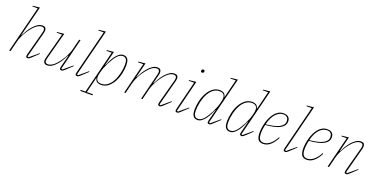

<svg xmlns="http://www.w3.org/2000/svg" viewBox="-22 -1697 5578 2840"><g transform="rotate(20 2767.0 -277.0)"><path d="M338 12Q330 12 320 7.5Q310 3 310 -13Q310 -24 314 -40L417 -425Q422 -447 422 -458Q422 -500 377 -500Q327 -500 272 -448Q248 -425 222 -391.5Q196 -358 173.5 -320.5Q151 -283 133.5 -243.5Q116 -204 107 -169L65 0H44L227 -732H142L144 -743L254 -754L134 -278L139 -277Q155 -310 179.5 -351.5Q204 -393 235 -430Q266 -467 303.5 -492.5Q341 -518 383 -518Q416 -518 429.5 -502Q443 -486 443 -461Q443 -447 438 -425L329 -14L347 -6L482 -119L489 -111L400 -28Q374 -3 361.5 4.5Q349 12 338 12Z M645 12Q611 12 597.5 -4Q584 -20 584 -45Q584 -59 589 -81L698 -490H613L615 -501L725 -512L610 -81Q605 -59 605 -48Q605 -6 650 -6Q700 -6 755 -58Q779 -81 805 -114.5Q831 -148 853.5 -185.5Q876 -223 893.5 -262.5Q911 -302 920 -337L962 -506H983L860 -14L878 -6L1013 -119L1020 -111L931 -28Q905 -3 892.5 4.5Q880 12 869 12Q861 12 851 7.5Q841 3 841 -13Q841 -23 846 -43L893 -228L888 -229Q872 -196 847.5 -154.5Q823 -113 792 -76Q761 -39 724 -13.5Q687 12 645 12Z M1115 12Q1107 12 1097.5 7.5Q1088 3 1088 -13Q1088 -24 1092 -40L1266 -732H1181L1183 -743L1293 -754L1107 -14L1125 -6L1260 -119L1267 -111L1178 -28Q1152 -3 1139 4.5Q1126 12 1115 12Z M1239 183H1312L1480 -490H1395L1397 -501L1507 -512L1451 -289L1456 -288Q1469 -320 1488.5 -360Q1508 -400 1533 -435Q1558 -470 1589 -494Q1620 -518 1657 -518Q1684 -518 1701.5 -507.5Q1719 -497 1729 -479Q1739 -461 1743 -437.5Q1747 -414 1747 -389Q1747 -322 1730.5 -251Q1714 -180 1682 -121.5Q1650 -63 1601.5 -25.5Q1553 12 1489 12Q1456 12 1430.5 -3Q1405 -18 1397 -59H1393L1333 183H1431L1427 200H1235ZM1488 -5Q1530 -5 1564.5 -23Q1599 -41 1626 -73.5Q1653 -106 1673 -150Q1693 -194 1706 -246Q1717 -293 1721 -326.5Q1725 -360 1725 -389Q1725 -411 1722.5 -431.5Q1720 -452 1712 -467Q1704 -482 1690 -491Q1676 -500 1653 -500Q1636 -500 1613 -490Q1590 -480 1568 -455Q1544 -428 1521.5 -392Q1499 -356 1479.5 -317.5Q1460 -279 1445 -240.5Q1430 -202 1422 -170L1416 -146Q1397 -72 1417 -38.5Q1437 -5 1488 -5Z M2415 12Q2407 12 2397 7.5Q2387 3 2387 -13Q2387 -24 2391 -40L2494 -425Q2499 -447 2499 -458Q2499 -500 2454 -500Q2404 -500 2349 -448Q2325 -425 2299 -391.5Q2273 -358 2250.5 -320.5Q2228 -283 2210.5 -243.5Q2193 -204 2184 -169L2142 0H2121L2227 -423Q2229 -433 2230.5 -441Q2232 -449 2232 -457Q2232 -500 2188 -500Q2138 -500 2083 -448Q2059 -425 2033 -391.5Q2007 -358 1984.5 -320.5Q1962 -283 1944.5 -243.5Q1927 -204 1918 -169L1876 0H1855L1977 -490H1892L1894 -501L2004 -512L1945 -278L1950 -277Q1965 -308 1989 -349.5Q2013 -391 2044.5 -428.5Q2076 -466 2113.5 -492Q2151 -518 2193 -518Q2226 -518 2239.5 -501Q2253 -484 2253 -458Q2253 -438 2247 -419L2211 -278L2216 -277Q2231 -307 2255 -348.5Q2279 -390 2310.5 -427.5Q2342 -465 2379.5 -491.5Q2417 -518 2459 -518Q2493 -518 2506.5 -502Q2520 -486 2520 -461Q2520 -447 2515 -425L2406 -14L2424 -6L2559 -119L2566 -111L2477 -28Q2451 -3 2438.5 4.5Q2426 12 2415 12Z M2688 12Q2680 12 2670.5 7.5Q2661 3 2661 -13Q2661 -24 2665 -40L2777 -490H2692L2694 -501L2804 -512L2680 -14L2698 -6L2833 -119L2840 -111L2751 -28Q2725 -3 2712 4.5Q2699 12 2688 12ZM2836 -670Q2825 -670 2819.5 -676.5Q2814 -683 2814 -691Q2814 -701 2819 -709Q2826 -720 2842 -720Q2853 -720 2858.5 -713.5Q2864 -707 2864 -699Q2864 -695 2863 -690.5Q2862 -686 2859 -681Q2852 -670 2836 -670Z M3009 12Q2982 12 2964.5 1.5Q2947 -9 2937 -27Q2927 -45 2923 -68.5Q2919 -92 2919 -117Q2919 -184 2935.5 -255Q2952 -326 2984 -384.5Q3016 -443 3064.5 -480.5Q3113 -518 3177 -518Q3210 -518 3235.5 -503Q3261 -488 3269 -447H3273L3344 -732H3259L3261 -743L3371 -754L3185 -14L3203 -6L3338 -119L3345 -111L3256 -28Q3230 -3 3217.5 4.5Q3205 12 3194 12Q3186 12 3176 7.5Q3166 3 3166 -13Q3166 -24 3170 -40L3215 -217L3210 -218Q3196 -186 3177 -146Q3158 -106 3133 -71Q3108 -36 3077 -12Q3046 12 3009 12ZM3013 -6Q3030 -6 3053 -16Q3076 -26 3098 -51Q3122 -78 3144.5 -114Q3167 -150 3186.5 -188.5Q3206 -227 3221 -265.5Q3236 -304 3244 -336L3250 -360Q3269 -434 3249 -467.5Q3229 -501 3178 -501Q3136 -501 3101.5 -483Q3067 -465 3040 -432.5Q3013 -400 2993 -356Q2973 -312 2960 -260Q2949 -213 2945 -179.5Q2941 -146 2941 -117Q2941 -94 2943.5 -74Q2946 -54 2954 -39Q2962 -24 2976 -15Q2990 -6 3013 -6Z M3519 12Q3492 12 3474.5 1.5Q3457 -9 3447 -27Q3437 -45 3433 -68.5Q3429 -92 3429 -117Q3429 -184 3445.5 -255Q3462 -326 3494 -384.5Q3526 -443 3574.5 -480.5Q3623 -518 3687 -518Q3720 -518 3745.5 -503Q3771 -488 3779 -447H3783L3854 -732H3769L3771 -743L3881 -754L3695 -14L3713 -6L3848 -119L3855 -111L3766 -28Q3740 -3 3727.5 4.5Q3715 12 3704 12Q3696 12 3686 7.5Q3676 3 3676 -13Q3676 -24 3680 -40L3725 -217L3720 -218Q3706 -186 3687 -146Q3668 -106 3643 -71Q3618 -36 3587 -12Q3556 12 3519 12ZM3523 -6Q3540 -6 3563 -16Q3586 -26 3608 -51Q3632 -78 3654.5 -114Q3677 -150 3696.5 -188.5Q3716 -227 3731 -265.5Q3746 -304 3754 -336L3760 -360Q3779 -434 3759 -467.5Q3739 -501 3688 -501Q3646 -501 3611.5 -483Q3577 -465 3550 -432.5Q3523 -400 3503 -356Q3483 -312 3470 -260Q3459 -213 3455 -179.5Q3451 -146 3451 -117Q3451 -94 3453.5 -74Q3456 -54 3464 -39Q3472 -24 3486 -15Q3500 -6 3523 -6Z M4042 12Q3987 12 3963 -22.5Q3939 -57 3939 -128Q3939 -163 3945 -205.5Q3951 -248 3963 -291.5Q3975 -335 3994.5 -375.5Q4014 -416 4040.5 -448Q4067 -480 4101.5 -499Q4136 -518 4179 -518Q4198 -518 4216.5 -513.5Q4235 -509 4249.5 -498Q4264 -487 4272.5 -469.5Q4281 -452 4281 -426Q4281 -358 4210.5 -317Q4140 -276 3978 -262Q3972 -232 3966.5 -198.5Q3961 -165 3961 -128Q3961 -105 3964 -83Q3967 -61 3976 -44Q3985 -27 4001 -16.5Q4017 -6 4044 -6Q4094 -6 4143.5 -45.5Q4193 -85 4234 -161L4246 -156Q4222 -109 4197 -77Q4172 -45 4146 -25Q4120 -5 4094 3.5Q4068 12 4042 12ZM3981 -274Q4046 -281 4097.5 -292.5Q4149 -304 4185 -321.5Q4221 -339 4240.5 -364Q4260 -389 4260 -424Q4260 -438 4256 -452Q4252 -466 4243 -477Q4234 -488 4219 -495Q4204 -502 4181 -502Q4149 -502 4118.5 -487.5Q4088 -473 4062 -444.5Q4036 -416 4015 -373.5Q3994 -331 3981 -274Z M4390 12Q4382 12 4372.5 7.5Q4363 3 4363 -13Q4363 -24 4367 -40L4541 -732H4456L4458 -743L4568 -754L4382 -14L4400 -6L4535 -119L4542 -111L4453 -28Q4427 -3 4414 4.5Q4401 12 4390 12Z M4729 12Q4674 12 4650 -22.5Q4626 -57 4626 -128Q4626 -163 4632 -205.5Q4638 -248 4650 -291.5Q4662 -335 4681.5 -375.5Q4701 -416 4727.5 -448Q4754 -480 4788.5 -499Q4823 -518 4866 -518Q4885 -518 4903.5 -513.5Q4922 -509 4936.5 -498Q4951 -487 4959.5 -469.5Q4968 -452 4968 -426Q4968 -358 4897.5 -317Q4827 -276 4665 -262Q4659 -232 4653.5 -198.5Q4648 -165 4648 -128Q4648 -105 4651 -83Q4654 -61 4663 -44Q4672 -27 4688 -16.5Q4704 -6 4731 -6Q4781 -6 4830.5 -45.5Q4880 -85 4921 -161L4933 -156Q4909 -109 4884 -77Q4859 -45 4833 -25Q4807 -5 4781 3.5Q4755 12 4729 12ZM4668 -274Q4733 -281 4784.5 -292.5Q4836 -304 4872 -321.5Q4908 -339 4927.5 -364Q4947 -389 4947 -424Q4947 -438 4943 -452Q4939 -466 4930 -477Q4921 -488 4906 -495Q4891 -502 4868 -502Q4836 -502 4805.5 -487.5Q4775 -473 4749 -444.5Q4723 -416 4702 -373.5Q4681 -331 4668 -274Z M5351 12Q5343 12 5333 7.5Q5323 3 5323 -13Q5323 -24 5327 -40L5430 -425Q5435 -447 5435 -458Q5435 -500 5390 -500Q5340 -500 5285 -448Q5261 -425 5235 -391.5Q5209 -358 5186.5 -320.5Q5164 -283 5146.5 -243.5Q5129 -204 5120 -169L5078 0H5057L5179 -490H5094L5096 -501L5206 -512L5147 -278L5152 -277Q5168 -310 5192.5 -351.5Q5217 -393 5248 -430Q5279 -467 5316.5 -492.5Q5354 -518 5396 -518Q5429 -518 5442.5 -502Q5456 -486 5456 -461Q5456 -447 5451 -425L5342 -14L5360 -6L5495 -119L5502 -111L5413 -28Q5387 -3 5374.5 4.5Q5362 12 5351 12Z"/></g></svg>

Font: IBM Plex Serif Thin
Style: Italic
Weight: 100
Italic angle: -14°
Designer: Mike Abbink, Paul van der Laan, Pieter van Rosmalen
Foundry: Bold Monday
Version: Version 3.001